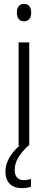

<svg xmlns="http://www.w3.org/2000/svg" viewBox="-20 -751 246 991"><path d="M104 -731C79 -731 67 -713 67 -686C67 -658 80 -641 104 -641C128 -641 141 -658 141 -686C141 -713 129 -731 104 -731ZM56 126C56 82 80 44 127 0H131V-532H76V0H81C36 40 8 86 8 134C8 190 39 220 94 220C113 220 129 217 140 212V173C132 175 118 179 103 179C72 179 56 160 56 126Z"/></svg>

Font: Noto Sans Gujarati Condensed Light
Style: Regular
Weight: 300
Width: 3
Designer: Jelle Bosma - Monotype Design Team, Universal Thirst
Foundry: Monotype Imaging Inc.
Version: Version 2.106